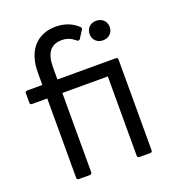

<svg xmlns="http://www.w3.org/2000/svg" viewBox="-144 -883 910 1016"><g transform="rotate(-20 311.5 -375.0)"><path d="M188 25C194 25 199 21 199 13V-433H455V13C455 21 459 25 466 25H528C535 25 539 21 539 13V-498C539 -505 535 -509 528 -509H199V-577C199 -658 229 -697 291 -697C321 -697 342 -688 367 -667C372 -662 378 -664 383 -669L410 -711C414 -715 414 -721 410 -727C376 -759 335 -775 285 -775C182 -775 114 -706 114 -579V-509H29C21 -509 17 -505 17 -498V-443C17 -437 21 -433 29 -433H114V13C114 21 118 25 126 25ZM497 -621C530 -621 554 -643 554 -676C554 -709 530 -731 497 -731C465 -731 441 -709 441 -676C441 -643 465 -621 497 -621Z"/></g></svg>

Font: LINE Seed JP_OTF Regular
Style: Regular
Weight: 400
Designer: LY Corporation & Fontrix & Fontworks
Version: Version 1.002